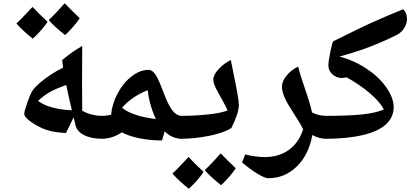

<svg xmlns="http://www.w3.org/2000/svg" viewBox="-20 -836 2521 1170"><path d="M381.8 -24.9Q331.5 -28.8 307.4 -33.4Q283.2 -38.1 255.9 -46.9Q208 -65.4 168 -94Q127.9 -122.6 127.9 -143.1Q127.9 -158.7 147.5 -213.9Q167 -269 181.2 -288.3Q195.3 -307.6 225.1 -333Q254.9 -358.4 291 -382.1Q327.1 -405.8 364.7 -423.8L361.3 -446.8L358.9 -470.2Q400.9 -504.4 423.1 -519.5Q445.3 -534.7 481 -556.2L480 -330.1L481 -161.1Q538.1 -129.9 606 -129.9Q615.7 -129.9 615.7 -120.1V0Q615.7 9.8 606 9.8Q535.6 9.8 491.7 -12.9Q447.8 -35.6 439 -77.1L428.7 -121.1ZM418 -164.1Q397.5 -248 383.8 -317.9Q319.8 -295.9 280.8 -273.2Q241.7 -250.5 211.9 -221.2Q241.2 -200.2 271.5 -189.5Q301.8 -178.7 339.6 -172.1Q377.4 -165.5 418 -164.1ZM270 -703.1Q240.2 -657.2 180.2 -600.1Q117.2 -649.9 80.1 -692.9Q106.4 -717.3 132.3 -745.1Q158.2 -772.9 178.2 -793.9Q212.9 -756.3 270 -703.1ZM465.8 -725.1Q434.1 -676.8 377 -622.1Q313.5 -671.4 276.9 -713.9Q321.8 -755.9 374 -815.9Q411.6 -776.9 465.8 -725.1Z M1089.4 9.8Q1029.3 9.8 983.4 -35.2L967.3 20Q896 20 829.6 6.6Q763.2 -6.8 722.2 -29.8Q666 9.8 596.2 9.8Q586.4 9.8 586.4 0V-120.1Q586.4 -129.9 596.2 -129.9Q627 -129.9 657.2 -137.2Q662.1 -200.7 696.5 -266.1Q731 -331.5 782.2 -370.8Q833.5 -410.2 884.3 -410.2Q900.4 -410.2 913.6 -397.7Q926.8 -385.3 938.5 -363.5Q950.2 -341.8 977.5 -270Q1008.8 -187.5 1033.9 -158.7Q1059.1 -129.9 1089.4 -129.9Q1102.1 -129.9 1102.1 -118.2V-2.9Q1102.1 9.8 1089.4 9.8ZM724.1 -179.2Q788.6 -127 930.2 -110.8Q911.6 -147.9 898.2 -194.8Q884.8 -241.7 880.4 -286.1Q837.4 -270.5 794.4 -241.7Q751.5 -212.9 724.1 -179.2Z M1076.7 9.8Q1066.9 9.8 1066.9 0V-120.1Q1066.9 -129.9 1076.7 -129.9Q1166 -129.9 1248.3 -138.7Q1330.6 -147.5 1366.7 -163.1Q1351.1 -197.3 1335.4 -225.1Q1319.8 -252.9 1307.4 -275.6Q1294.9 -298.3 1287.4 -316.9Q1279.8 -335.4 1279.8 -351.1Q1279.8 -379.9 1312 -414.8Q1344.2 -449.7 1386.7 -470.2L1401.9 -393.6Q1435.5 -234.4 1435.5 -196.8Q1435.5 -147 1389.6 -55.2Q1340.3 -25.4 1252.4 -7.8Q1164.6 9.8 1076.7 9.8ZM1220.7 211.4Q1190.9 257.3 1130.9 314.5Q1067.9 264.6 1030.8 221.7Q1057.1 197.3 1083 169.4Q1108.9 141.6 1128.9 120.6Q1163.6 158.2 1220.7 211.4ZM1416.5 189.5Q1384.8 237.8 1327.6 292.5Q1264.2 243.2 1227.5 200.7Q1272.5 158.7 1324.7 98.6Q1362.3 137.7 1416.5 189.5Z M1970.2 9.8Q1923.8 9.8 1883.3 -13.2Q1861.8 106.9 1788.6 178.5Q1715.3 250 1615.2 250Q1593.3 250 1546.9 221.4Q1500.5 192.9 1455.1 153.8L1474.1 105Q1537.1 121.1 1593.3 121.1Q1679.7 121.1 1740.2 77.4Q1800.8 33.7 1827.1 -47.9Q1816.9 -69.3 1807.6 -85Q1798.3 -100.6 1763.2 -155.3Q1730 -206.1 1714.1 -242.4Q1698.2 -278.8 1698.2 -307.1Q1698.2 -341.3 1726.1 -375.2Q1753.9 -409.2 1796.9 -430.2Q1808.1 -382.8 1840.8 -288.1Q1871.1 -200.2 1881.3 -150.9Q1919.9 -129.9 1970.2 -129.9Q1980 -129.9 1980 -120.1V0Q1980 9.8 1970.2 9.8Z M1960 9.8Q1950.2 9.8 1950.2 0V-120.1Q1950.2 -129.9 1960 -129.9Q2103 -129.9 2186.8 -138.7Q2270.5 -147.5 2318.8 -168.9Q2297.4 -212.9 2237.1 -265.1Q2176.8 -317.4 2091.8 -365.2Q2076.2 -360.8 2062 -360.8Q2030.3 -360.8 2005.6 -383.3Q1981 -405.8 1981 -437Q1981 -460.9 1993.2 -521Q2005.4 -581.1 2011.7 -585Q2179.2 -668 2228.3 -690.4Q2277.3 -712.9 2339.4 -739.3Q2401.4 -765.6 2437 -779.8Q2460 -757.8 2460 -721.2Q2460 -691.9 2443.6 -665.3Q2427.2 -638.7 2398.4 -623.5Q2369.6 -608.4 2309.6 -582Q2249.5 -555.7 2190.4 -534.9Q2131.3 -514.2 2048.8 -491.2Q2136.7 -468.3 2212.6 -418.2Q2288.6 -368.2 2333.7 -304Q2378.9 -239.7 2378.9 -183.1Q2378.9 -123 2333.3 -79.6Q2287.6 -36.1 2191.9 -13.2Q2096.2 9.8 1960 9.8Z"/></svg>

Font: Sahl Naskh
Style: Bold
Weight: 700
Designer: Pascal Zoghbi
Version: Version 1.001